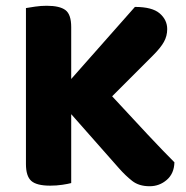

<svg xmlns="http://www.w3.org/2000/svg" viewBox="-20 -636 646 666"><path d="M227 -1Q216 2 196 5Q176 8 154 8Q107 8 88.5 -8.5Q70 -25 70 -67V-608Q81 -610 101.5 -613Q122 -616 142 -616Q187 -616 207 -601Q227 -586 227 -542V-362L448 -612Q508 -612 534 -589.5Q560 -567 560 -535Q560 -511 548.5 -490.5Q537 -470 511 -444L369 -302Q438 -227 493.5 -168Q549 -109 585 -73Q584 -34 558.5 -12Q533 10 499 10Q462 10 438.5 -8.5Q415 -27 393 -52L227 -240V-1Z"/></svg>

Font: Baloo Paaji 2
Style: Bold
Weight: 700
Designer: Shuchita Grover, Noopur Datye and Ek Type
Foundry: Ek Type
Version: Version 1.640;hotconv 1.0.111;makeotfexe 2.5.65597; ttfautoh